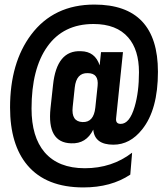

<svg xmlns="http://www.w3.org/2000/svg" viewBox="-20 -760 729 840"><path d="M388 -193Q357 -130 291 -133Q185 -136 201 -287L212 -388Q228 -541 334 -536Q396 -535 416 -474L422 -532H518L488 -243Q485 -218 508 -218Q547 -218 569 -293Q588 -357 588 -444Q588 -542 541 -596Q490 -655 389 -655Q257 -655 187 -556Q118 -459 118 -285Q118 -161 175 -94Q235 -24 351 -24Q470 -24 558 -92L550 4Q466 60 345 60Q182 60 100 -37Q24 -127 24 -290Q24 -485 116 -608Q215 -740 393 -740Q671 -740 671 -446Q671 -280 602 -194Q549 -127 476 -127Q394 -127 388 -193ZM298 -292Q291 -228 341 -226Q390 -224 397 -289L407 -384Q413 -440 364 -440Q314 -442 307 -377Z"/></svg>

Font: Adderley Bold
Style: Regular
Weight: 700
Designer: gorohovskiy
Version: Version 1.003 November 13, 2017